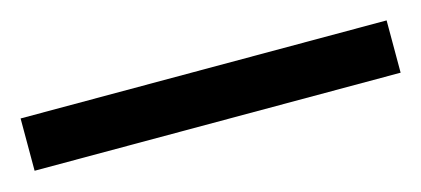

<svg xmlns="http://www.w3.org/2000/svg" viewBox="-27 9 498 227"><g transform="rotate(-15 222.0 122.0)"><path d="M446 154H-2V90H446Z"/></g></svg>

Font: Noto Sans Avestan
Style: Regular
Weight: 400
Designer: Monotype Design Team
Foundry: Monotype Imaging Inc.
Version: Version 2.003; ttfautohint (v1.8.4.7-5d5b)